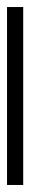

<svg xmlns="http://www.w3.org/2000/svg" viewBox="207 -1056 86 546"><g transform="rotate(-90 250.0 -783.0)"><path d="M503 -760V-806H-3V-760Z"/></g></svg>

Font: Noto Sans Bengali Light
Style: Regular
Weight: 300
Designer: Jelle Bosma - Monotype Design Team
Foundry: Monotype Imaging Inc.
Version: Version 2.003